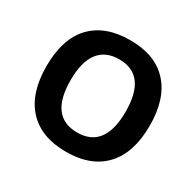

<svg xmlns="http://www.w3.org/2000/svg" viewBox="-145 -814 1005 985"><g transform="rotate(30 358.0 -321.5)"><path d="M585.4 -566.9Q664.1 -481.4 664.1 -322.3Q664.1 -162.1 585 -76.7Q505.9 8.8 357.9 8.8Q210.4 8.8 131.3 -76.7Q52.2 -162.1 52.2 -322.8Q52.2 -483.4 131.3 -567.9Q211.4 -652.3 358.9 -652.3Q507.3 -652.3 585.4 -566.9ZM358.9 -539.1Q277.8 -539.1 236.6 -484.4Q195.3 -429.7 195.3 -322.3Q195.3 -105.5 357.9 -105.5Q521 -105.5 521 -322.3Q521 -539.1 358.9 -539.1Z"/></g></svg>

Font: Khula Bold
Style: Regular
Weight: 700
Designer: Erin McLaughlin, Steve Matteson
Version: Version 1.000;PS 1.0;hotconv 1.0.72;makeotf.lib2.5.5900